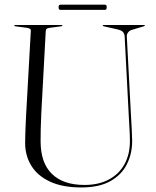

<svg xmlns="http://www.w3.org/2000/svg" viewBox="-20 -810 686 844"><path d="M546.5 -293 528 -649Q527.5 -660.5 521.5 -668.2Q515.5 -676 498 -680.5L435.5 -694.5Q433.5 -695.5 432.5 -696Q431.5 -696.5 431.5 -697.5Q431.5 -698.5 432.5 -699.2Q433.5 -700 435 -700H613.5Q615.5 -700 616.2 -699.2Q617 -698.5 617 -697.5Q617 -696.5 615.5 -695.8Q614 -695 611 -694L560.5 -679Q549 -676 542.8 -667.2Q536.5 -658.5 537.5 -648L556 -297.5Q557.5 -270.5 559 -244.2Q560.5 -218 561 -190.5Q561 -134 537.5 -87.5Q514 -41 464.8 -13.5Q415.5 14 337.5 14Q254.5 14 199.5 -11.8Q144.5 -37.5 117.5 -81.8Q90.5 -126 90.5 -181.5Q90.5 -196 91.2 -219.5Q92 -243 93 -267Q94 -291 95 -308L115.5 -674.5Q116 -680.5 111.8 -683.2Q107.5 -686 99.5 -687.5L47 -694.5Q42.5 -696 42.5 -697.5Q42.5 -698.5 43.5 -699.2Q44.5 -700 46.5 -700H250.5Q252.5 -700 253.5 -699.2Q254.5 -698.5 254.5 -697.5Q254.5 -696.5 253.5 -696Q252.5 -695.5 250 -694.5L197 -687.5Q188 -686 184.8 -683.2Q181.5 -680.5 181 -672L161.5 -311Q159.5 -273 159 -241.5Q158.5 -210 158.5 -188.5Q158.5 -94.5 208 -45.8Q257.5 3 351.5 3Q413.5 3 458.2 -20.8Q503 -44.5 527 -87.8Q551 -131 551 -189Q551 -217.5 549.2 -244.5Q547.5 -271.5 546.5 -293ZM237.5 -778Q237.5 -784.5 239.8 -787Q242 -789.5 247 -789.5H440Q445 -789.5 447 -787.2Q449 -785 449 -778Q449 -772 447 -769.2Q445 -766.5 440 -766.5H247Q242 -766.5 239.8 -769Q237.5 -771.5 237.5 -778Z"/></svg>

Font: Fraunces 120pt Light
Style: Regular
Weight: 300
Version: Version 1.000;[b76b70a41]